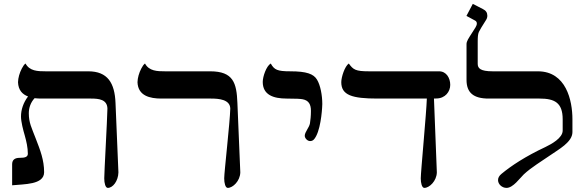

<svg xmlns="http://www.w3.org/2000/svg" viewBox="-20 -939 2977 973"><path d="M441.4 -439.5C481 -439.5 522.9 -435.1 524.4 -389.2C522.9 -320.8 508.3 -66.9 508.3 -35.2C508.3 -11.2 514.2 13.2 526.4 13.2C552.2 13.2 579.1 -22 580.1 -65.4L565.4 -417C561.5 -518.1 525.9 -577.6 427.2 -577.6H211.4C171.4 -577.6 129.9 -578.6 109.4 -617.2C102.5 -612.3 96.2 -603 90.3 -591.3C79.1 -569.8 71.8 -543.9 71.3 -522.5C72.8 -482.4 93.3 -460.9 122.1 -450.2C98.1 -418.5 86.4 -382.8 86.4 -348.6C86.4 -321.8 97.7 -278.8 105.5 -252.4C113.8 -222.7 121.1 -190.9 121.1 -160.2C121.1 -142.6 105 -139.2 80.1 -139.2C54.2 -139.2 41.5 -128.4 41.5 -106.4V0C101.1 -6.3 203.1 -2 203.6 -65.9C203.6 -128.4 184.1 -177.7 160.6 -238.3C140.1 -292 126 -316.9 126 -365.2C126 -393.1 135.7 -420.4 155.3 -441.4C167.5 -439.9 180.2 -439.5 192.4 -439.5Z M1049.3 -439.5C1088.9 -439.5 1145.5 -435.1 1147 -389.2C1145.5 -320.8 1116.2 -66.9 1116.2 -35.2C1116.2 -11.2 1122.1 13.2 1134.3 13.2C1160.2 13.2 1196.8 -22 1197.8 -65.4L1183.1 -417C1179.2 -518.1 1163.1 -577.6 1044.9 -577.6H816.9C776.9 -577.6 735.4 -578.6 714.8 -617.2C708 -612.3 701.7 -603 695.8 -591.3C684.6 -569.8 677.2 -543.9 676.8 -522.5C679.2 -453.1 740.2 -439.5 797.9 -439.5Z M1551.3 -224.1C1566.4 -224.1 1573.7 -233.4 1582 -249C1609.4 -301.3 1613.3 -404.8 1613.3 -411.6C1613.3 -455.6 1604 -506.8 1586.4 -535.6C1569.3 -564 1534.2 -577.6 1451.7 -577.6C1385.3 -577.6 1370.1 -585 1352.1 -617.2C1329.6 -604 1311.5 -550.8 1311.5 -523.9C1311.5 -458 1365.7 -439.5 1432.6 -439.5C1483.4 -439.5 1501.5 -438 1513.7 -436C1544.4 -430.2 1555.7 -410.2 1555.7 -377C1555.7 -351.1 1553.2 -330.1 1550.8 -314C1547.4 -293 1524.4 -270 1524.4 -251C1524.4 -238.8 1537.6 -224.1 1551.3 -224.1Z M2190.4 -439.9C2236.8 -439.9 2261.7 -475.1 2261.7 -508.8C2261.7 -543.5 2242.2 -577.6 2205.1 -577.6H1849.6C1781.7 -577.6 1770 -585.9 1747.6 -617.2C1727.1 -603 1709.5 -548.3 1709.5 -522.5C1709.5 -456.5 1764.2 -439.5 1893.6 -439.5H2143.1C2141.1 -370.1 2112.3 -66.9 2112.3 -35.2C2112.3 -11.2 2118.2 13.2 2130.4 13.2C2156.2 13.2 2192.9 -22 2193.8 -65.4L2179.2 -439.5Z M2880.9 -334.5C2880.9 -429.7 2849.1 -577.6 2705.6 -577.6H2476.6C2413.6 -577.6 2400.9 -593.3 2400.9 -615.7V-728C2400.9 -750 2401.9 -766.1 2406.7 -776.9C2412.1 -787.6 2423.3 -807.1 2441.4 -835C2447.3 -843.3 2449.7 -851.1 2449.7 -859.4C2449.7 -875 2442.4 -885.7 2427.2 -893.1L2376 -919.4L2343.8 -858.4L2387.2 -835C2393.6 -831.5 2396.5 -826.7 2396.5 -819.8C2396.5 -807.6 2387.2 -796.4 2370.6 -770C2354.5 -744.6 2344.2 -730.5 2344.2 -715.3V-534.2C2344.2 -469.2 2379.4 -439.5 2456.1 -439.5H2714.4C2789.6 -439.5 2831.5 -419.4 2831.5 -334.5V-277.3C2831.5 -239.3 2773.9 -208.5 2743.7 -193.8C2642.6 -146.5 2570.3 -98.6 2521 -57.6C2509.8 -48.3 2503.9 -38.1 2503.9 -26.4C2503.9 -5.4 2523.9 13.2 2546.9 13.2C2580.6 13.2 2614.7 -36.6 2634.3 -55.2C2672.9 -91.3 2726.1 -122.6 2768.6 -152.3C2809.6 -181.2 2880.9 -218.3 2880.9 -269.5Z"/></svg>

Font: Cardo
Style: Italic
Weight: 400
Designer: David J. Perry
Foundry: David J. Perry
Version: Version 0.99